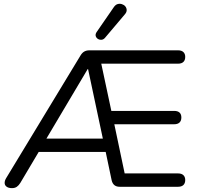

<svg xmlns="http://www.w3.org/2000/svg" viewBox="-20 -965 1021 992"><path d="M42 7Q24 7 14 -0.5Q4 -8 4 -20Q4 -32 12 -45L397 -680Q405 -693 416 -699Q427 -705 442 -705H900Q918 -705 927.5 -696Q937 -687 937 -671Q937 -654 927.5 -645Q918 -636 900 -636H480L497 -665L560 -370L531 -392H880Q898 -392 907.5 -383.5Q917 -375 917 -358Q917 -341 907.5 -332Q898 -323 880 -323H546L566 -345L630 -41L598 -69H900Q918 -69 927.5 -60Q937 -51 937 -35Q937 -18 927.5 -9Q918 0 900 0H598Q565 0 557 -33L521 -204L551 -180H161L193 -202L85 -20Q77 -7 67 0Q57 7 42 7ZM433 -608 208 -229 199 -249H530L516 -227L435 -608ZM522 -769Q514 -760 503.5 -759.5Q493 -759 485 -764.5Q477 -770 474.5 -779Q472 -788 479 -799L568 -928Q577 -941 588 -944Q599 -947 610 -943.5Q621 -940 627.5 -932Q634 -924 634.5 -913.5Q635 -903 626 -892Z"/></svg>

Font: Nunito
Style: Regular
Weight: 400
Designer: Vernon Adams
Foundry: Vernon Adams
Version: Version 3.602